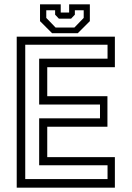

<svg xmlns="http://www.w3.org/2000/svg" viewBox="-20 -870 610 890"><path d="M57.5 0V-700H512.5V-558.5H199V-424H478V-282.5H199V-141.5H512.5V0ZM97 -40H478.5V-104H161.5V-321.5H443.5V-385.5H161.5V-598H478.5V-662.5H97ZM221.5 -716 165.5 -772V-850H261.5V-812H300.5V-850H396.5V-772L340.5 -716ZM237.5 -742.5H325L368 -787V-822.5H327V-802L309.5 -783.5H253L235.5 -802V-822.5H194.5V-787Z"/></svg>

Font: Tourney
Style: Regular
Weight: 400
Designer: Tyler Finck
Foundry: Etcetera Type Co
Version: Version 1.015